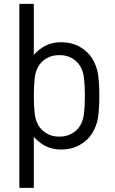

<svg xmlns="http://www.w3.org/2000/svg" viewBox="-20 -750 584 973"><path d="M290.5 -536.1Q341.8 -536.1 381.8 -514.2Q421.9 -492.2 444.3 -458Q470.7 -417.5 477.1 -371.3Q483.4 -325.2 483.4 -264.2Q483.4 -203.1 477.1 -157Q470.7 -110.8 444.3 -70.3Q421.9 -36.1 381.8 -14.2Q341.8 7.8 290.5 7.8Q245.1 7.8 211.4 -9.5Q177.7 -26.9 151.4 -56.2V202.1H78.1V-730.5H151.4V-472.2Q177.7 -501.5 211.4 -518.8Q245.1 -536.1 290.5 -536.1ZM280.8 -470.7Q246.6 -470.7 221.4 -457.5Q196.3 -444.3 180.7 -422.9Q160.6 -395 156 -355.7Q151.4 -316.4 151.4 -264.2Q151.4 -212.4 156 -172.9Q160.6 -133.3 180.7 -105.5Q196.3 -84.5 221.4 -71Q246.6 -57.6 280.8 -57.6Q314.9 -57.6 340.3 -71Q365.7 -84.5 380.9 -105.5Q400.9 -133.3 405.5 -172.9Q410.2 -212.4 410.2 -264.2Q410.2 -316.4 405.5 -355.7Q400.9 -395 380.9 -422.9Q365.7 -444.3 340.3 -457.5Q314.9 -470.7 280.8 -470.7Z"/></svg>

Font: Gidole
Style: Regular
Weight: 400
Version: Version 2.100; ttfautohint (v1.8.4.7-5d5b)